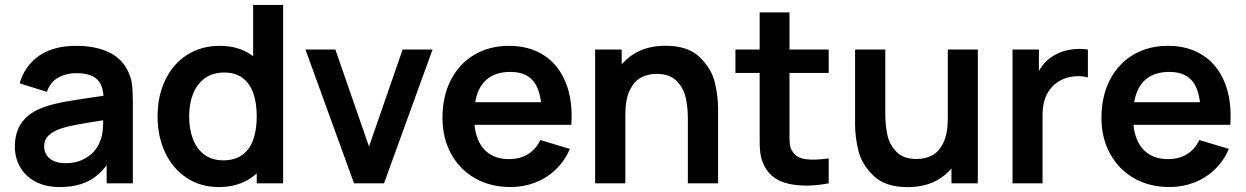

<svg xmlns="http://www.w3.org/2000/svg" viewBox="-20 -740 5028 775"><path d="M221.2 15Q164.4 15 123.4 -6.7Q82.4 -28.4 61.2 -65.6Q40 -102.8 40 -148Q40 -208.2 69.8 -248.1Q99.5 -288.1 162.8 -309.5Q199.7 -321.9 249.8 -330.7Q299.9 -339.4 392.2 -352.7Q404.6 -354.6 417.2 -356.2Q429.8 -357.9 441.7 -359.8L398.3 -335.7Q398.6 -373.6 387.6 -397.6Q376.7 -421.6 352.2 -433.1Q327.7 -444.7 287.3 -444.7Q247.2 -444.7 214.5 -426.3Q181.8 -407.9 169.5 -369.2L59.3 -403.7Q79.8 -474.4 137.4 -514.7Q195 -555 287.7 -555Q362.9 -555 416.5 -530.6Q470.1 -506.2 495.7 -454.5Q508.8 -428.8 512.5 -401Q516.2 -373.2 516.2 -331.3V0H410.5V-117.2L428 -97.8Q403.1 -58.6 373.7 -33.7Q344.3 -8.8 306.9 3.1Q269.5 15 221.2 15ZM245 -81.2Q283.4 -81.2 312.6 -94.9Q341.8 -108.6 359.5 -129Q377.2 -149.4 384.3 -170.7Q391.9 -188.3 394.3 -211.4Q396.7 -234.4 396.7 -261.5V-271.7L433.7 -260.5L390 -253.4Q322.3 -243.1 286 -236.1Q249.7 -229.1 223.5 -220.5Q191.2 -208.6 174.7 -191.8Q158.2 -174.9 158.2 -149.5Q158.2 -129.3 168.2 -113.9Q178.2 -98.5 197.6 -89.8Q217.1 -81.2 245 -81.2Z M862.7 15Q789.4 15 733.3 -22.2Q677.2 -59.4 646.6 -124.4Q616 -189.4 616 -270.2Q616 -351.9 647 -416.8Q677.9 -481.8 735 -518.4Q792.1 -555 867.2 -555Q941.9 -555 995 -518.1Q1048.2 -481.2 1075.3 -416.8Q1102.5 -352.3 1102.5 -270.2Q1102.5 -187.8 1075 -123.3Q1047.4 -58.8 993.3 -21.9Q939.2 15 862.7 15ZM881 -92.8Q927.9 -92.8 958 -114.8Q988.2 -136.7 1002.2 -176.3Q1016.3 -215.9 1016.3 -270.2Q1016.3 -324.2 1002.5 -363.7Q988.6 -403.2 959.3 -425.2Q930 -447.2 885.2 -447.2Q838.1 -447.2 806.4 -423.9Q774.7 -400.6 759.1 -360.6Q743.5 -320.7 743.5 -270.2Q743.5 -219.2 758.6 -179.2Q773.7 -139.2 804.5 -116Q835.4 -92.8 881 -92.8ZM1016.3 0V-379.2H1001.7V-720H1122.8V0Z M1409 0 1213 -540H1333.7L1469.5 -148.5L1605.2 -540H1726L1530 0Z M2041.3 15Q1960.3 15 1897.9 -20.3Q1835.5 -55.7 1800.8 -119.3Q1766 -182.9 1766 -264.2Q1766 -351.3 1799.9 -417.2Q1833.8 -483.2 1894.8 -519.1Q1955.7 -555 2034.7 -555Q2117.5 -555 2176.7 -516Q2235.9 -477.1 2264.3 -404.9Q2292.8 -332.8 2286.1 -236.3H2166.5V-280.3Q2166.2 -339.5 2152.6 -376.6Q2139.1 -413.7 2111.2 -431.7Q2083.4 -449.7 2039.7 -449.7Q1990.8 -449.7 1958.2 -429.2Q1925.6 -408.8 1909.5 -368.9Q1893.5 -329 1893.5 -270Q1893.5 -215.2 1909.5 -176.7Q1925.6 -138.2 1957.3 -118Q1989.1 -97.8 2034.7 -97.8Q2078.7 -97.8 2111.1 -117.6Q2143.5 -137.4 2161 -174.8L2280.2 -139Q2259.8 -90.9 2223.7 -56.2Q2187.5 -21.4 2140.5 -3.2Q2093.4 15 2041.3 15ZM1855.5 -236.3V-327.5H2227.2V-236.3Z M2756.5 -260.2Q2756.5 -307 2748 -345.3Q2739.6 -383.7 2711.5 -412.8Q2683.5 -441.8 2630.3 -441.8Q2595.7 -441.8 2567.8 -427.2Q2540 -412.7 2522.1 -376Q2504.2 -339.3 2504.2 -277.5L2432.7 -308.2Q2432.7 -377.9 2459.7 -434Q2486.7 -490.2 2539.3 -522.8Q2592 -555.3 2666.2 -555.3Q2756.7 -555.3 2803.8 -509.8Q2851 -464.2 2864.8 -409.5Q2878.5 -354.8 2878.5 -301.5V0H2756.5ZM2382.2 0V-540H2489.5V-372.5H2504.2V0Z M3325 0Q3236.5 17 3166.6 2.5Q3096.7 -12.1 3067.2 -66.3Q3052.6 -93.8 3049 -122.2Q3045.5 -150.6 3046.3 -197.2V-220.7V-690H3166.7V-227.3V-212.1Q3166.2 -179.6 3167.9 -161.2Q3169.7 -142.8 3177.7 -130.3Q3194.3 -102.8 3230.7 -97.6Q3267 -92.3 3325 -100.8ZM2948.5 -445.5V-540H3325V-445.5Z M3643.8 15.3Q3553.3 15.3 3506.2 -30.3Q3459 -75.8 3445.2 -130.5Q3431.5 -185.2 3431.5 -238.5V-540H3553.5V-279.8Q3553.5 -233 3562 -194.7Q3570.4 -156.3 3598.5 -127.2Q3626.5 -98.2 3679.7 -98.2Q3714.3 -98.2 3742.2 -112.8Q3770 -127.3 3787.9 -164Q3805.8 -200.7 3805.8 -262.5L3877.3 -231.8Q3877.3 -162.1 3850.3 -106Q3823.3 -49.8 3770.7 -17.2Q3718 15.3 3643.8 15.3ZM3820.5 0V-167.5H3805.8V-540H3927V0Z M4067 0V-540H4173.5V-408.5L4160.5 -425.5Q4171 -453.2 4187.9 -475.3Q4204.8 -497.5 4227.5 -511.7Q4246.8 -525.1 4271 -532.7Q4295.2 -540.2 4320.8 -542Q4346.3 -543.8 4371.2 -540V-427.5Q4345.6 -434.8 4314.8 -431.6Q4283.9 -428.5 4259.3 -414.7Q4234.9 -401.4 4219.1 -380.7Q4203.2 -359.9 4195.7 -333.9Q4188.2 -307.8 4188.2 -274.3V0Z M4701.3 15Q4620.3 15 4557.9 -20.3Q4495.5 -55.7 4460.8 -119.3Q4426 -182.9 4426 -264.2Q4426 -351.3 4459.9 -417.2Q4493.8 -483.2 4554.8 -519.1Q4615.7 -555 4694.7 -555Q4777.5 -555 4836.7 -516Q4895.9 -477.1 4924.3 -404.9Q4952.8 -332.8 4946.1 -236.3H4826.5V-280.3Q4826.2 -339.5 4812.6 -376.6Q4799.1 -413.7 4771.2 -431.7Q4743.4 -449.7 4699.7 -449.7Q4650.8 -449.7 4618.2 -429.2Q4585.6 -408.8 4569.5 -368.9Q4553.5 -329 4553.5 -270Q4553.5 -215.2 4569.5 -176.7Q4585.6 -138.2 4617.3 -118Q4649.1 -97.8 4694.7 -97.8Q4738.7 -97.8 4771.1 -117.6Q4803.5 -137.4 4821 -174.8L4940.2 -139Q4919.8 -90.9 4883.7 -56.2Q4847.5 -21.4 4800.5 -3.2Q4753.4 15 4701.3 15ZM4515.5 -236.3V-327.5H4887.2V-236.3Z"/></svg>

Font: Hauora
Style: Regular
Weight: 400
Designer: Wayne Shih
Foundry: WCYS
Version: Version 1.001